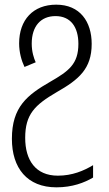

<svg xmlns="http://www.w3.org/2000/svg" viewBox="-20 -562 467 823"><path d="M221 -542C122 -542 62 -477 62 -376C62 -338 72 -302 85 -275L133 -295C125 -313 116 -340 116 -375C116 -450 155 -493 218 -493C283 -493 316 -446 316 -374C316 -287 274 -257 196 -212C97 -155 31 -104 31 33C31 158 96 241 222 241C290 241 342 221 379 199V146C339 170 290 191 228 191C132 191 88 124 88 29C88 -72 129 -112 223 -167C318 -221 373 -267 373 -374C373 -469 323 -542 221 -542Z"/></svg>

Font: Noto Sans Display SemiCondensed Light
Style: Regular
Weight: 300
Width: 4
Designer: Monotype Design Team
Foundry: Monotype Imaging Inc.
Version: Version 1.900